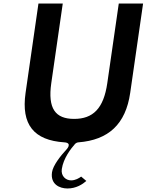

<svg xmlns="http://www.w3.org/2000/svg" viewBox="-20 -820 832 1090"><path d="M275.2 158C265.4 226 317.9 250 363 250C412.3 250 448.4 226.3 470.2 207.3L440.7 182.5C428.6 191.6 408.2 204 383.6 204C354.2 204 325.1 180 330.8 140C339.7 78.3 383.3 22.9 405.2 -1.9C409.9 -7.3 417.4 -11.4 424.8 -11.9C596 -25 693.6 -115.1 719.2 -293L792.3 -800H654.3L589.1 -348C568.3 -203.2 507.3 -145 400.9 -145C294.5 -145 250.3 -203.2 271.1 -348L336.3 -800H198.3L125.2 -293C99.2 -112.4 172.4 -23.2 345.3 -11.9C393.5 -8.8 357.5 28.5 357.5 28.5C322.6 65.9 280.7 119.8 275.2 158Z"/></svg>

Font: Hussar Ekologiczny
Style: Regular
Weight: 400
Foundry: Cannot Into Space Fonts
Version: Version 0.97